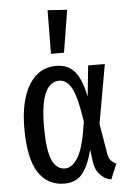

<svg xmlns="http://www.w3.org/2000/svg" viewBox="-56 -842 606 895"><g transform="rotate(-5 247.0 -394.0)"><path d="M352 -382 367 -527H445L396 -251L419 -113Q422 -92 431 -80Q440 -68 458 -60L428 12Q397 6 375.5 -17.5Q354 -41 349 -81L342 -135Q324 -62 294 -25Q264 12 209 12Q130 12 87.5 -54Q45 -120 45 -259Q45 -390 90.5 -464Q136 -538 218 -538Q272 -538 303.5 -502Q335 -466 352 -382ZM137 -259Q137 -151 157.5 -104.5Q178 -58 218 -58Q252 -58 279.5 -103Q307 -148 324 -267Q308 -381 285 -424.5Q262 -468 226 -468Q137 -468 137 -259ZM201 -800 292 -794 260 -596H199Z"/></g></svg>

Font: Fira Sans Extra Condensed
Style: Regular
Weight: 400
Width: 1
Designer: Carrois Corporate & Edenspiekermann AG
Foundry: Carrois Corporate GbR & Edenspiekermann AG
Version: Version 4.203